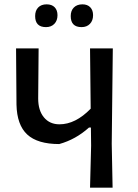

<svg xmlns="http://www.w3.org/2000/svg" viewBox="-20 -865 637 885"><path d="M195 -845Q219 -845 232 -831.5Q245 -818 245 -795Q245 -770 230.5 -755Q216 -740 192 -740Q142 -740 142 -791Q142 -816 156 -830.5Q170 -845 195 -845ZM360 -845Q383 -845 396 -831.5Q409 -818 409 -795Q409 -770 394.5 -755Q380 -740 356 -740Q306 -740 306 -791Q306 -816 320.5 -830.5Q335 -845 360 -845ZM500 -642 495 -202 499 0H395L400 -193L399 -277H390Q329 -222 253 -201Q153 -201 105.5 -245Q58 -289 56 -383L54 -642H158L156 -411Q156 -356 182.5 -324Q209 -292 254 -292Q328 -292 398 -364L395 -642Z"/></svg>

Font: Alegreya Sans Medium
Style: Regular
Weight: 500
Designer: Juan Pablo del Peral
Foundry: Huerta Tipografica
Version: Version 2.007